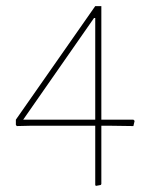

<svg xmlns="http://www.w3.org/2000/svg" viewBox="-20 -511 497 629"><path d="M312 -491V-119H417L421 -115L417 -98L346 -99H312V92L310 95L294 98L292 95V-99H77L35 -98L32 -102V-119L292 -491ZM56 -119H292V-452H288Z"/></svg>

Font: Alegreya Sans SC Thin
Style: Regular
Weight: 100
Designer: Juan Pablo del Peral
Foundry: Huerta Tipografica
Version: Version 2.007